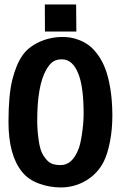

<svg xmlns="http://www.w3.org/2000/svg" viewBox="-20 -823 558 851"><path d="M178.7 -803.2H317.4L318.4 -683.1H179.2ZM254.9 -659.2Q273.9 -659.2 292 -656.5Q310.1 -653.8 333 -644.8Q356 -635.7 375.2 -621.1Q394.5 -606.4 413.8 -580.1Q433.1 -553.7 446.5 -518.8Q460 -483.9 468.8 -431.6Q477.5 -379.4 478 -315.9V-310.5Q478 -250 467.5 -195.6Q457 -141.1 439.5 -106Q412.1 -52.7 361.1 -22.5Q310.1 7.8 249 7.8Q199.7 7.8 152.3 -9.5Q105 -26.9 77.1 -62Q17.6 -136.2 17.6 -282.7Q17.6 -401.4 34.7 -470Q51.8 -538.6 81.1 -579.6Q106 -614.3 152.6 -636.2Q199.2 -658.2 254.9 -659.2ZM171.4 -135.3Q188 -108.9 204.3 -100.1Q220.7 -91.3 249 -91.3Q299.3 -91.3 326.7 -159.2Q335.9 -179.7 343 -227.1Q350.1 -274.4 350.6 -312.5V-320.8Q350.6 -434.1 328.6 -492.7Q303.2 -560.1 254.4 -560.1Q230.5 -560.1 214.8 -549.6Q199.2 -539.1 184.6 -513.2Q145 -443.4 145 -289.1Q145 -246.1 151.4 -201.4Q157.7 -156.7 171.4 -135.3Z"/></svg>

Font: Fantasque Sans Mono
Style: Bold
Weight: 700
Monospace: yes
Designer: Jany Belluz
Version: Version 1.8.0 ; ttfautohint (v1.8.2)